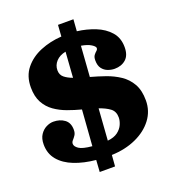

<svg xmlns="http://www.w3.org/2000/svg" viewBox="-162 -954 1031 1158"><g transform="rotate(-20 354.0 -375.0)"><path d="M344.5 -835H443.5L438 -760Q498.5 -752.5 553.2 -730.8Q608 -709 642.2 -670Q676.5 -631 676.5 -571.5Q676.5 -519 648 -494Q619.5 -469 576 -469Q555 -469 533.2 -477Q511.5 -485 497 -504Q482.5 -523 482.5 -556.5Q482.5 -578 491 -589.2Q499.5 -600.5 508 -607.5Q516.5 -614.5 516.5 -624Q516.5 -634.5 494.2 -648.5Q472 -662.5 431.5 -669.5L417.5 -474Q463.5 -461.5 511 -445Q558.5 -428.5 598.5 -402Q638.5 -375.5 662.8 -333Q687 -290.5 687 -226Q687 -158 647 -105Q607 -52 538 -20.8Q469 10.5 381.5 13.5L376 85H277.5L282.5 9.5Q205.5 2 145.5 -21.5Q85.5 -45 51 -86Q16.5 -127 16.5 -186Q16.5 -224.5 32.8 -248.8Q49 -273 72.2 -284.5Q95.5 -296 117.5 -296Q159.5 -296 188.8 -274.5Q218 -253 218 -208.5Q218 -187 209.2 -174Q200.5 -161 191.5 -151.2Q182.5 -141.5 182.5 -130Q182.5 -113 205.2 -97.5Q228 -82 289 -76.5L306 -306Q262 -317.5 218.8 -333.2Q175.5 -349 140 -374Q104.5 -399 83 -438.2Q61.5 -477.5 61.5 -536Q61.5 -608.5 100.8 -657Q140 -705.5 203.2 -731.5Q266.5 -757.5 339.5 -762ZM247.5 -578.5Q247.5 -549 268 -532.2Q288.5 -515.5 320.5 -504L332 -667.5Q292 -659.5 269.8 -635.2Q247.5 -611 247.5 -578.5ZM498 -185.5Q498 -224.5 470.8 -244.5Q443.5 -264.5 402.5 -278L388 -76Q429 -80 453 -98Q477 -116 487.5 -140Q498 -164 498 -185.5Z"/></g></svg>

Font: Besley* Condensed Heavy
Style: Regular
Weight: 800
Width: 3
Designer: Owen Earl
Foundry: indestructible type*
Version: Version 3.000; ttfautohint (v1.8.3)